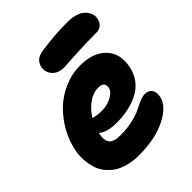

<svg xmlns="http://www.w3.org/2000/svg" viewBox="-230 -931 1118 1118"><g transform="rotate(-45 328.5 -372.0)"><path d="M317.9 -620.1Q266.1 -620.1 241 -649.4Q215.8 -678.7 223.1 -716.8Q228.5 -741.2 246.3 -757.3Q264.2 -773.4 307.1 -778.8Q416.5 -793.9 514.2 -793.9Q548.3 -793.9 575 -786.6Q601.6 -779.3 617.2 -767.6Q632.8 -755.9 642.1 -741Q651.4 -726.1 653.8 -712.2Q656.2 -698.2 653.8 -685.1Q648.4 -660.2 632.8 -645.5Q617.2 -630.9 594.2 -630.9Q491.7 -630.9 406.2 -625.5Q320.8 -620.1 317.9 -620.1ZM263.2 49.8Q213.9 49.8 173.1 38.8Q132.3 27.8 104.2 8.5Q76.2 -10.7 55.7 -37.8Q35.2 -64.9 26.4 -96.9Q17.6 -128.9 15.4 -165Q13.2 -201.2 22 -238.8Q34.7 -300.8 67.6 -359.1Q100.6 -417.5 147.5 -462.9Q194.3 -508.3 257.6 -535.6Q320.8 -563 388.2 -563Q495.6 -563 550.8 -505.4Q606 -447.8 586.9 -352.1Q577.1 -304.2 549.6 -268.8Q522 -233.4 482.4 -213.9Q442.9 -194.3 399.2 -185.1Q355.5 -175.8 306.2 -175.8Q221.2 -175.8 188 -209V-207Q177.2 -154.3 195.6 -131.6Q213.9 -108.9 270 -108.9Q323.7 -108.9 370.1 -119.9Q416.5 -130.9 441.9 -144Q467.3 -157.2 493.2 -168.2Q519 -179.2 536.1 -179.2Q568.8 -179.2 582.5 -158.4Q596.2 -137.7 589.8 -105Q577.1 -41.5 487.1 4.2Q397 49.8 263.2 49.8ZM372.1 -397Q330.1 -397 290.3 -368.7Q250.5 -340.3 223.1 -294.9Q228 -294.4 239.5 -292Q251 -289.6 264.2 -287.8Q277.3 -286.1 292 -286.1Q335 -286.1 372.6 -305.9Q410.2 -325.7 415 -352.1Q424.3 -397 372.1 -397Z"/></g></svg>

Font: Shantell Sans Irregular
Style: Italic
Weight: 800
Italic angle: -11.31°
Designer: Stephen Nixon, Anya Danilova, Shantell Martin
Foundry: Arrow Type
Version: Version 1.006;[9816181b4]